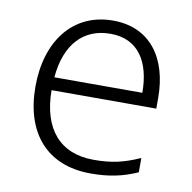

<svg xmlns="http://www.w3.org/2000/svg" viewBox="-67 -609 686 686"><g transform="rotate(10 276.0 -266.0)"><path d="M290 -542C142 -542 57 -424 57 -262C57 -95 145 10 305 10C373 10 421 -1 474 -24V-76C415 -50 373 -40 307 -40C185 -40 117 -118 116 -259H496V-298C496 -440 426 -542 290 -542ZM289 -494C390 -494 437 -418 437 -306H118C128 -427 191 -494 289 -494Z"/></g></svg>

Font: Noto Sans Kannada Light
Style: Regular
Weight: 300
Designer: Jelle Bosma - Monotype Design Team
Foundry: Monotype Imaging Inc.
Version: Version 2.005